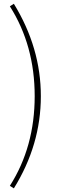

<svg xmlns="http://www.w3.org/2000/svg" viewBox="-20 -824 339 1035"><path d="M54.7 191.4 33.2 177.7Q167 -32.2 167 -305.7Q167 -579.1 33.2 -790L54.7 -803.7Q200.2 -566.4 200.2 -305.7Q200.2 -43 54.7 191.4Z"/></svg>

Font: Gen Shin Gothic ExtraLight
Style: Regular
Weight: 100
Designer: [Source Han Sans]
Ryoko NISHIZUKA  (kana & ideographs); Paul D. Hunt (Latin, Greek & Cyrillic); Wenlong ZHANG  (bopomofo
Version: Version 1.002.20150607